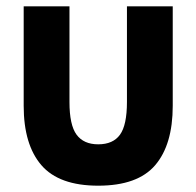

<svg xmlns="http://www.w3.org/2000/svg" viewBox="-20 -559 621 608"><path d="M291 29Q416 29 471.5 -36Q527 -101 527 -224V-539H382V-236Q382 -163 360 -132.5Q338 -102 291 -102Q245 -102 222.5 -132.5Q200 -163 200 -236V-539H55V-224Q55 -101 111 -36Q167 29 291 29Z"/></svg>

Font: Repo Bold
Style: Bold
Weight: 700
Designer: Stefan Peev
Foundry: Context Ltd
Version: Version 1.502